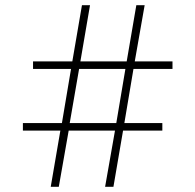

<svg xmlns="http://www.w3.org/2000/svg" viewBox="-20 -718 751 738"><path d="M422 -216H244L206 0H175L212 -216H68V-245H218L253 -453H107V-482H258L295 -698H326L289 -482H467L504 -698H536L498 -482H643V-453H493L458 -245H604V-216H453L416 0H384ZM427 -245 462 -453H284L248 -245Z"/></svg>

Font: IBM Plex Sans Thai ExtraLight
Style: Regular
Weight: 200
Designer: Mike Abbink, Paul van der Laan, Pieter van Rosmalen, Ben Mitchell, Mark Frömberg
Foundry: Bold Monday
Version: Version 1.1